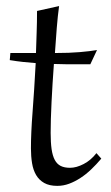

<svg xmlns="http://www.w3.org/2000/svg" viewBox="-20 -603 365 633"><path d="M98.6 -428.2Q99.6 -460.4 100.8 -494.9Q102.1 -529.3 102.1 -566.9L174.8 -583Q170.4 -551.3 167.2 -511.5Q164.1 -471.7 161.1 -428.2Q209.5 -428.2 243.4 -431.2Q277.3 -434.1 299.8 -438L277.8 -391.1H246.1Q222.7 -391.1 201.7 -391.1Q180.7 -391.1 157.7 -392.1Q155.3 -359.4 153.3 -327.4Q151.4 -295.4 149.9 -265.9Q148.4 -236.3 147.7 -210.4Q147 -184.6 147 -165Q147 -133.3 150.1 -111.3Q153.3 -89.4 160.6 -75.7Q168 -62 180.2 -55.9Q192.4 -49.8 210.9 -49.8Q231.9 -49.8 255.9 -62.3Q279.8 -74.7 297.9 -98.1L314 -80.1Q297.9 -61 280.8 -44.7Q263.7 -28.3 245.4 -16.4Q227.1 -4.4 208 2.7Q189 9.8 168.9 9.8Q142.6 9.8 125.7 0.2Q108.9 -9.3 99.1 -25.9Q89.4 -42.5 85.7 -64.9Q82 -87.4 82 -113.8Q82 -164.6 87.4 -234.1Q92.8 -303.7 97.7 -395Q77.1 -396.5 56.6 -398.7Q36.1 -400.9 12.2 -404.8L14.2 -428.2Z"/></svg>

Font: Simonetta
Style: Regular
Weight: 400
Designer: Gayaneh Bagdasaryan
Foundry: BrownFox
Version: Version 1.001